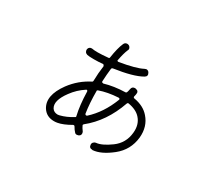

<svg xmlns="http://www.w3.org/2000/svg" viewBox="-117 -848 1233 1096"><g transform="rotate(30 500.0 -300.5)"><path d="M575 11Q554 11 553 -10Q552 -19 558.5 -26Q565 -33 573 -34Q611 -37 667 -78Q723 -119 730 -190Q736 -246 704 -282Q677 -313 622 -322Q616 -322 614 -316Q564 -173 461 -91Q456 -87 458 -82Q465 -67 473 -57Q479 -51 479.5 -41Q480 -31 473 -25Q466 -19 456 -19Q447 -18 441 -26Q431 -36 421 -54Q419 -56 417 -58H411Q361 -29 326 -23Q316 -21 304 -21Q255 -21 230 -59Q188 -125 260 -224Q309 -290 381 -326Q385 -328 385 -333Q386 -385 393 -435Q388 -444 385 -444Q355 -441 324 -441Q293 -441 280 -444Q270 -447 265.5 -454.5Q261 -462 262 -471Q266 -489 285 -489Q299 -486 324 -486Q349 -486 393 -490Q399 -490 400 -496Q410 -563 426 -599Q432 -613 447 -613Q451 -613 456 -611Q464 -608 468 -599Q472 -590 467 -582Q455 -554 446 -506Q444 -501 447.5 -499.5Q451 -498 454 -498Q561 -516 602 -538Q608 -541 613 -542Q627 -542 633 -530Q644 -511 625 -500Q570 -468 444 -450Q438 -448 437 -443Q432 -402 430 -356Q430 -352 433 -350L441 -348Q501 -366 576 -368Q581 -368 583.5 -374Q586 -380 589.5 -398Q593 -416 612 -416Q615 -416 617 -415Q639 -411 634 -388Q634 -386 632.5 -380.5Q631 -375 630.5 -372.5Q630 -370 631.5 -366.5Q633 -363 637 -363Q702 -352 737 -311Q782 -260 775 -185Q766 -99 699 -45.5Q632 8 577 12ZM377 -270 373 -268Q328 -239 296 -195Q242 -122 267 -82Q279 -64 304 -64Q308 -64 316 -66Q356 -76 398 -102Q403 -104 401 -110Q386 -174 384 -262Q384 -267 380 -269ZM557 -322Q487 -318 434 -299Q428 -297 429 -292Q429 -212 439 -148Q441 -142 445.5 -141.5Q450 -141 453 -143Q525 -208 565 -312Q567 -317 564 -319.5Q561 -322 557 -322Z"/></g></svg>

Font: Shin Retro Maru Gothic Regular
Style: Regular
Weight: 400
Designer: Iose
Foundry: Typographish
Version: Version 1.002